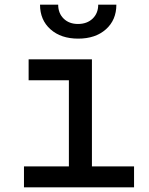

<svg xmlns="http://www.w3.org/2000/svg" viewBox="-20 -805 640 825"><path d="M83 0V-90H276V-460H103V-550H375V-90H556V0ZM316 -639Q242 -639 197 -679Q152 -719 152 -785H230Q230 -748 253.5 -725Q277 -702 315 -702Q354 -702 378 -725Q402 -748 402 -785H480Q480 -719 435 -679Q390 -639 316 -639Z"/></svg>

Font: JetBrains Mono NL Medium
Style: Regular
Weight: 500
Monospace: yes
Designer: Philipp Nurullin, Konstantin Bulenkov
Foundry: JetBrains
Version: Version 2.305; ttfautohint (v1.8.4.7-5d5b)